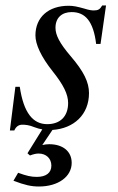

<svg xmlns="http://www.w3.org/2000/svg" viewBox="-20 -462 429 699"><path d="M80 96 89 104C103 99 111 97 121 97C148 97 167 115 167 141C167 167 148 182 114 182C93 182 76 178 46 167L29 196C71 212 94 217 122 217C192 217 241 181 241 131C241 89 209 63 159 63C150 63 144 64 134 66L171 11C248 6 304 -44 304 -123C304 -162 286 -201 236 -259C197 -305 182 -334 182 -361C182 -398 206 -418 241 -418C290 -418 320 -385 330 -302H346L366 -442H352C344 -428 337 -424 322 -424C314 -424 305 -425 286 -431C261 -438 247 -441 230 -441C156 -441 109 -399 109 -333C109 -301 129 -256 172 -202C211 -153 228 -119 228 -87C228 -38 199 -10 152 -10C100 -10 66 -51 52 -146H36L16 13H32C39 -3 50 -8 61 -8C72 -8 86 -7 105 1C116 5 126 8 134 9Z"/></svg>

Font: STIXGeneral
Style: Italic
Weight: 400
Italic angle: -16.33°
Designer: MicroPress Inc., with final additions and corrections provided by Coen Hoffman, Elsevier (retired)
Version: Version 1.1.0